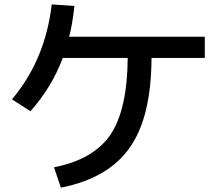

<svg xmlns="http://www.w3.org/2000/svg" viewBox="-20 -827 977 883"><path d="M921.9 -658.2V-560.5H676.8Q675.8 -287.1 576.2 -147.5Q477.5 -6.8 259.8 36.1L228.5 -57.6Q409.2 -92.8 488.3 -208Q565.4 -323.2 567.4 -560.5H268.6Q218.8 -426.8 120.1 -315.4L35.2 -370.1Q188.5 -552.7 217.8 -806.6L322.3 -799.8Q312.5 -710 297.9 -658.2Z"/></svg>

Font: RobotoJAA
Style: Medium
Weight: 500
Version: Version 2.05; 2016-11-05